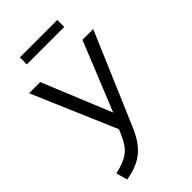

<svg xmlns="http://www.w3.org/2000/svg" viewBox="-271 -763 1073 1073"><g transform="rotate(-45 265.5 -226.5)"><path d="M40 160 59 227C164 208 233 170 287 42L519 -502H434L268 -93L100 -502H12L225 -4L207 36C175 109 134 139 40 160ZM117 -625H413V-680H117Z"/></g></svg>

Font: Poppy and Pepper
Style: Regular
Weight: 400
Designer: Thy Ha
Foundry: Thy Ha
Version: Version 0.001;Glyphs 3.2 (3227)